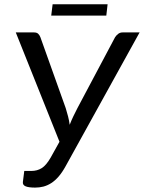

<svg xmlns="http://www.w3.org/2000/svg" viewBox="-20 -867 670 894"><path d="M125.5 -71Q153 -71 174 -84Q195 -97 215.5 -132.5L257 -207L53.5 -716H138.5Q151 -716 157.5 -710Q164 -704 168 -694L286 -363.5Q292 -344 297 -324.8Q302 -305.5 304.5 -286Q312 -305.5 321.2 -324.8Q330.5 -344 340.5 -363.5L516 -694Q521.5 -702.5 530.2 -709.2Q539 -716 550.5 -716H630L285.5 -93Q269.5 -64 252.8 -44.8Q236 -25.5 218.2 -14.2Q200.5 -3 182 1.8Q163.5 6.5 143.5 6.5Q113.5 6.5 99.2 0.5Q85 -5.5 86.5 -19.5L93 -71ZM225 -847H481L475 -794.5H218.5Z"/></svg>

Font: Lato
Style: Italic
Weight: 400
Italic angle: -7°
Designer: Lukasz Dziedzic
Foundry: tyPoland Lukasz Dziedzic
Version: Version 2.007; 2014-02-27